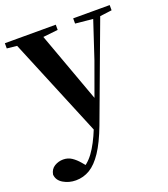

<svg xmlns="http://www.w3.org/2000/svg" viewBox="-153 -638 882 1011"><g transform="rotate(-20 288.0 -132.5)"><path d="M98.5 271Q59.5 271 28.2 252.3Q-3.2 233.6 -5.4 201.1Q-0.2 171.7 22.3 158.1Q44.8 144.5 71.1 144.5Q97.6 144.5 118.5 158.4Q139.4 172.4 157.6 194L187.7 229.9L152.6 252.4L133.4 235.4Q181.2 214.9 214.7 169.1Q248.3 123.3 279 46.7L309.1 -25.6L318 -49.7L405.1 -289.9L486.4 -535.7H527.3L312 42.9Q280.1 127.2 246.7 177.4Q213.2 227.6 177 249.3Q140.7 271 98.5 271ZM285.7 72.2 34.1 -535.7H180.5L340.1 -97.3L346.1 -86.2ZM-7.3 -506.5V-535.7H278V-506.5L179.7 -495.8H93.6ZM375.5 -506.5V-535.7H580.1V-506.5L498.4 -496.1H480.8Z"/></g></svg>

Font: Noto Serif JP
Style: Regular
Weight: 200
Designer: Ryoko NISHIZUKA 西塚涼子 (kana & ideographs); Frank Grießhammer (Latin, Greek & Cyrillic); Wenlong ZHANG 张文龙 (bopomofo); San
Foundry: Adobe
Version: Version 2.001;hotconv 1.1.0;makeotfexe 2.6.0